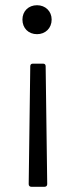

<svg xmlns="http://www.w3.org/2000/svg" viewBox="-20 -516 287 736"><path d="M122 -496C89 -496 66 -473 66 -441C66 -408 89 -385 122 -385C154 -385 178 -408 178 -441C178 -473 154 -496 122 -496ZM96 -262 90 190C90 196 94 200 100 200H151C157 200 161 196 161 190L155 -262C155 -269 151 -272 145 -272H106C100 -272 96 -269 96 -262Z"/></svg>

Font: Elastic
Style: elastic
Weight: 400
Designer: Jeremy Tribby
Foundry: Tribby Type
Version: Version 1.422;hotconv 1.0.109;makeotfexe 2.5.65596